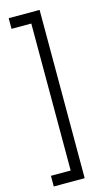

<svg xmlns="http://www.w3.org/2000/svg" viewBox="-146 -827 617 1080"><g transform="rotate(-15 162.5 -287.0)"><path d="M25 -715H140V141H25V203H205V-777H25Z"/></g></svg>

Font: UULA Sans
Style: Regular
Weight: 400
Designer: Mohamed Gaber, Laura Garcia Mut
Foundry: Kief Type Foundry
Version: Version 3.006;hotconv 1.0.109;makeotfexe 2.5.65596